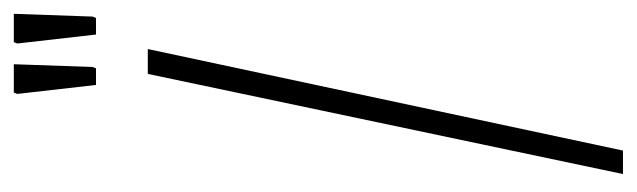

<svg xmlns="http://www.w3.org/2000/svg" viewBox="-342 -580 922 278"><g transform="rotate(-90 119.0 -441.0)"><path d="M6 0 151 -688H187L40 0ZM159 -763H135L122 -877L124 -882H165L161 -768ZM232 -763H208L195 -877L197 -882H238L234 -768Z"/></g></svg>

Font: Saira UltraCondensed Thin
Style: Italic
Weight: 250
Width: 1
Italic angle: -12°
Designer: Hector Gatti with collaboration of the Omnibus-Type team
Foundry: Omnibus-Type
Version: Version 1.101